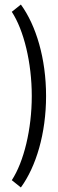

<svg xmlns="http://www.w3.org/2000/svg" viewBox="-20 -757 255 846"><path d="M120 -334C120 -187 85 -44 32 37L72 69C139 -23 183 -169 183 -334C183 -499 139 -645 72 -737L32 -705C85 -624 120 -481 120 -334Z"/></svg>

Font: Stint Ultra Condensed
Style: Regular
Weight: 400
Width: 1
Designer: Astigmatic (AOETI)
Foundry: Astigmatic (AOETI)
Version: Version 1.000